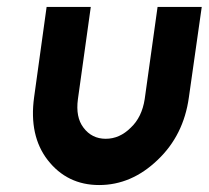

<svg xmlns="http://www.w3.org/2000/svg" viewBox="-20 -520 600 552"><path d="M114 -500 78 -240Q63 -130 117 -60Q173 12 265 12Q358 12 433 -60Q508 -131 523 -240L560 -500H433L396 -235Q388 -183 356 -153Q324 -121 284 -121Q244 -121 220 -153Q197 -183 204 -235L241 -500Z"/></svg>

Font: Unageo
Style: Bold-Italic
Weight: 700
Designer: Richard Sepsi
Foundry: Richard Sepsi
Version: Version 2.000